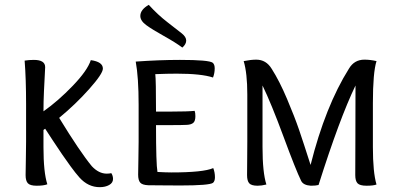

<svg xmlns="http://www.w3.org/2000/svg" viewBox="-20 -767 1661 795"><path d="M225 -279Q310 -140 360 -79Q389 -48 422 -48Q432 -48 441 -50Q448 -39 448 -26Q448 -10 432 -1Q416 8 393 8Q345 8 309 -32Q293 -50 272.5 -78Q252 -106 237.5 -127.5Q223 -149 199 -185Q175 -221 167 -234L160 -229V-158Q160 -53 176 -4Q161 2 132 2Q105 2 95.5 -8Q86 -18 86 -42Q86 -54 87 -103Q88 -152 88 -180V-336Q88 -440 82 -516Q100 -519 120 -519Q167 -519 167 -489Q167 -485 165.5 -458Q164 -431 162 -388.5Q160 -346 160 -306Q221 -349 281.5 -412Q342 -475 356 -518Q406 -511 406 -483Q406 -462 349.5 -398.5Q293 -335 225 -279Z M596 -747Q633 -706 674 -674.5Q715 -643 733 -628.5Q751 -614 751 -599Q751 -584 735 -570Q707 -591 658.5 -618Q610 -645 585.5 -663Q561 -681 561 -701Q561 -727 596 -747ZM623 -460Q626 -436 626 -305H690Q757 -305 786 -308Q789 -300 789 -286Q789 -266 780.5 -258.5Q772 -251 754 -250Q733 -249 697 -249H626Q626 -88 632 -55Q668 -53 690 -53Q822 -53 863 -71Q870 -53 870 -33Q870 -17 862 -10Q847 1 726 1Q702 1 649 0.5Q596 0 594 0Q569 -1 560.5 -11Q552 -21 552 -44Q552 -58 553 -105.5Q554 -153 554 -180V-333Q554 -447 542 -512Q640 -519 725 -519Q846 -519 861 -507Q869 -500 869 -484Q869 -464 862 -446Q814 -462 712 -462Q673 -462 623 -460Z M1524 -340V-158Q1524 -53 1539 -3Q1526 2 1498 2Q1470 2 1460.5 -8Q1451 -18 1451 -42Q1451 -69 1451.5 -192.5Q1452 -316 1452 -413Q1386 -276 1299 -1Q1287 2 1267 2Q1236 0 1227 -18Q1205 -63 1154 -201Q1103 -339 1067 -413V-158Q1067 -53 1083 -3Q1063 2 1047 2Q1021 2 1012 -8Q1003 -18 1003 -42Q1003 -54 1003.5 -103Q1004 -152 1004 -180V-376Q1004 -464 989 -514Q1019 -520 1041 -520Q1082 -520 1105 -482Q1137 -432 1168.5 -357.5Q1200 -283 1218 -230.5Q1236 -178 1266 -84Q1327 -327 1425 -483Q1447 -520 1489 -520Q1513 -520 1539 -514Q1524 -467 1524 -340Z"/></svg>

Font: Overlock SC
Style: Regular
Weight: 400
Designer: Dario Muhafara
Foundry: Dario Manuel Muhafara
Version: Version 1.001